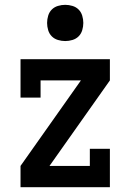

<svg xmlns="http://www.w3.org/2000/svg" viewBox="-20 -775 540 795"><path d="M65 0V-88L315 -442H148V-371H65V-530H435V-442L185 -88H352V-159H435V0ZM250 -605Q235 -605 220 -609.5Q205 -614 194.5 -624.5Q184 -635 179.5 -650Q175 -665 175 -680Q175 -695 179.5 -710Q184 -725 194.5 -735.5Q205 -746 220 -750.5Q235 -755 250 -755Q265 -755 280 -750.5Q295 -746 305.5 -735.5Q316 -725 320.5 -710Q325 -695 325 -680Q325 -665 320.5 -650Q316 -635 305.5 -624.5Q295 -614 280 -609.5Q265 -605 250 -605Z"/></svg>

Font: Iosevka Slab Semibold
Style: Regular
Weight: 600
Monospace: yes
Designer: Belleve Invis
Foundry: Belleve Invis
Version: Version 11.1.1; ttfautohint (v1.8.3)